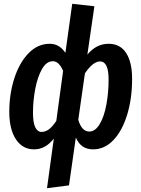

<svg xmlns="http://www.w3.org/2000/svg" viewBox="-20 -774 745 1013"><path d="M264 -43Q220 14 160 14Q99 14 64 -39Q29 -92 29 -184Q29 -278 55.5 -360.5Q82 -443 130.5 -493Q179 -543 242 -543Q294 -543 325 -495L361 -754L478 -741L441 -486Q488 -543 553 -543Q614 -543 645.5 -494.5Q677 -446 677 -358Q677 -254 651 -169Q625 -84 578.5 -35Q532 14 471 14Q440 14 417.5 -0.5Q395 -15 380 -48L344 204L228 219ZM277 -136 313 -400Q291 -451 259 -451Q225 -451 201.5 -409.5Q178 -368 166 -305Q154 -242 154 -180Q154 -127 166 -102.5Q178 -78 199 -78Q220 -78 238.5 -92Q257 -106 277 -136ZM553 -354Q553 -450 508 -450Q471 -450 428 -387L393 -142Q411 -80 451 -80Q483 -80 506.5 -120Q530 -160 541.5 -223.5Q553 -287 553 -354Z"/></svg>

Font: Fira Sans Extra Condensed Medium
Style: Italic
Weight: 500
Width: 3
Italic angle: -8°
Designer: Carrois Corporate & Edenspiekermann AG
Foundry: Carrois Corporate GbR & Edenspiekermann AG
Version: Version 4.203